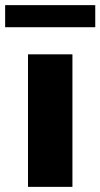

<svg xmlns="http://www.w3.org/2000/svg" viewBox="-63 -727 391 747"><path d="M45.9 0V-515.6H218.8V0ZM307.6 -707V-621.1H-43V-707Z"/></svg>

Font: Inter Display Extra Bold
Style: Regular
Weight: 800
Designer: Rasmus Andersson
Foundry: rsms
Version: Version 4.000;git-4fc901f